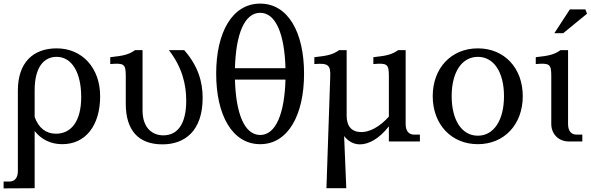

<svg xmlns="http://www.w3.org/2000/svg" viewBox="-35 -784 3277 1064"><path d="M64 -282V164C64 201 47 222 17 222H-15V260L157 259V-58C193 -12 245 15 310 15C439 15 520 -88 520 -251C520 -407 421 -516 279 -516C148 -516 64 -437 64 -282ZM157 -136V-284C157 -410 207 -469 279 -469C362 -469 415 -384 415 -246C415 -111 359 -43 275 -43C219 -43 178 -76 157 -136Z M1088 -242C1088 -330 1063 -418 986 -506H901C973 -413 997 -319 997 -226C997 -91 945 -34 870 -34C810 -34 755 -74 755 -172V-506H713C682 -484 655 -475 576 -467V-429C652 -435 662 -430 662 -363V-209C662 -63 731 16 865 16C988 16 1088 -57 1088 -242Z M1407 -36C1319 -36 1272 -156 1267 -343H1547C1542 -156 1494 -36 1407 -36ZM1163 -376C1163 -146 1252 15 1407 15C1561 15 1650 -146 1650 -376C1650 -605 1561 -764 1407 -764C1252 -764 1163 -605 1163 -376ZM1267 -406C1272 -594 1319 -713 1407 -713C1494 -713 1542 -594 1547 -406Z M2213 -96V-506H2171C2140 -484 2113 -475 2034 -467V-429C2110 -435 2120 -430 2120 -363V-138C2069 -80 2012 -52 1968 -52C1915 -52 1886 -83 1886 -143V-506H1844C1813 -484 1786 -475 1707 -467V-429C1783 -435 1798 -425 1795 -358L1774 259H1884L1872 -30C1896 0 1925 16 1960 16C2007 16 2066 -14 2120 -84V0H2292V-38H2260C2230 -38 2213 -59 2213 -96Z M2613 -32C2525 -32 2468 -117 2468 -251C2468 -385 2525 -469 2613 -469C2701 -469 2758 -385 2758 -251C2758 -117 2701 -32 2613 -32ZM2363 -251C2363 -95 2466 15 2613 15C2760 15 2862 -95 2862 -251C2862 -407 2760 -516 2613 -516C2466 -516 2363 -407 2363 -251Z M3113 -96V-506H3071C3040 -484 3013 -475 2934 -467V-429C3010 -435 3020 -430 3020 -363V-97C3020 -41 3061 0 3117 0H3192V-38H3160C3130 -38 3113 -59 3113 -96ZM3037 -600H3086L3218 -708L3209 -732H3123Z"/></svg>

Font: LT Superior Serif Medium
Style: Regular
Weight: 500
Designer: Daniel Lyons
Foundry: LyonsType
Version: Version 2.120;FEAKit 1.0